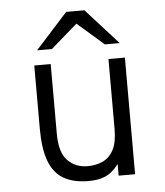

<svg xmlns="http://www.w3.org/2000/svg" viewBox="-53 -779 722 838"><g transform="rotate(-5 308.0 -360.0)"><path d="M303 12Q234.5 12 191.8 -13.2Q149 -38.5 129 -92.8Q109 -147 109 -234V-511H181V-206Q181 -123 215.8 -88Q250.5 -53 303 -53Q340 -53 369.8 -66.8Q399.5 -80.5 416.8 -113.5Q434 -146.5 434 -204V-511H506V0H434V-51Q406.5 -14.5 375.5 -1.2Q344.5 12 303 12ZM127 -576 268 -732H348L489 -576H424L308 -677L192 -576Z"/></g></svg>

Font: Overpass Mono Light
Style: Regular
Weight: 300
Monospace: yes
Designer: Delve Withrington, Dave Bailey
Foundry: Delve Fonts LLC
Version: Version 4.000